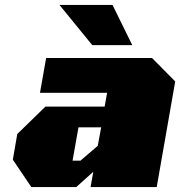

<svg xmlns="http://www.w3.org/2000/svg" viewBox="-20 -758 730 778"><path d="M354 -575 221 -738H436L516 -575ZM107 0 32 -111 50 -215 164 -326H404L414 -382H142L167 -523H596L690 -428L615 0H347L358 -62L289 0ZM274 -107H306L376 -167L390 -242H298Z"/></svg>

Font: Tomorrow ExtraBold
Style: Italic
Weight: 800
Italic angle: -10°
Designer: Tony de Marco, Monica Rizzolli
Foundry: Just in Type
Version: Version 2.002